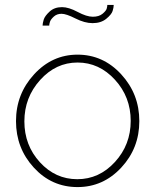

<svg xmlns="http://www.w3.org/2000/svg" viewBox="-20 -750 630 780"><path d="M295 10Q190 10 117.5 -69Q45 -148 45 -258Q45 -368 118.5 -448Q192 -528 295 -528Q399 -528 472.5 -448Q546 -368 546 -258Q546 -148 472.5 -69Q399 10 295 10ZM143 -425Q79 -354 79 -257Q79 -160 142 -91Q205 -22 294 -22Q383 -22 447 -92Q511 -162 511 -259Q511 -356 447 -426Q383 -496 295 -496Q207 -496 143 -425ZM356 -656Q324 -656 286.5 -675Q249 -694 230 -694Q211 -694 198.5 -682.5Q186 -671 183 -661.5Q180 -652 180 -646H153Q153 -655 157.5 -670Q162 -685 181.5 -703Q201 -721 232 -721Q259 -721 295.5 -701.5Q332 -682 357 -682Q382 -682 396.5 -694Q411 -706 413.5 -715Q416 -724 416 -730H442Q442 -720 437.5 -705.5Q433 -691 411.5 -673.5Q390 -656 356 -656Z"/></svg>

Font: Raleway
Style: ExtraLight
Weight: 200
Designer: Matt McInerney, Pablo Impallari, Rodrigo Fuenzalida
Foundry: Matt McInerney, Pablo Impallari, Rodrigo Fuenzalida
Version: Version 2.001